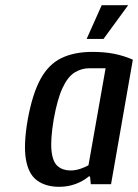

<svg xmlns="http://www.w3.org/2000/svg" viewBox="-20 -710 532 740"><path d="M208 10Q157 10 123.5 -14Q90 -38 80 -95Q70 -152 87 -250Q105 -348 136 -405Q167 -462 216.5 -486Q266 -510 336 -510Q383 -510 420.5 -502.5Q458 -495 492 -480L408 0H330L327 -30H322Q301 -12 271.5 -1Q242 10 208 10ZM252 -53Q271 -53 290 -59.5Q309 -66 321 -73L387 -447H325Q294 -447 267.5 -430.5Q241 -414 221 -371Q201 -328 187 -250Q174 -172 178.5 -129Q183 -86 202.5 -69.5Q222 -53 252 -53ZM314 -560 372 -690H474L379 -560Z"/></svg>

Font: Cuprum Medium
Style: Italic
Weight: 500
Italic angle: -10°
Version: Version 3.000